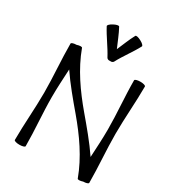

<svg xmlns="http://www.w3.org/2000/svg" viewBox="-254 -1222 1246 1381"><g transform="rotate(30 369.0 -531.5)"><path d="M417 -845C452 -912 500 -972 535 -1039C539 -1046 524 -1061 502 -1072C480 -1084 460 -1088 456 -1081C430 -1033 411 -982 389 -932C367 -982 348 -1033 322 -1081C318 -1088 298 -1084 276 -1072C254 -1061 239 -1046 243 -1039C278 -972 326 -912 361 -845C366 -836 377 -832 389 -834C401 -832 412 -836 417 -845ZM698 0C698 -133 685 -267 685 -400C685 -533 698 -667 698 -800C698 -808 678 -814 653 -814C628 -814 608 -808 608 -800C608 -667 622 -533 622 -400C622 -322 617 -244 613 -166C555 -252 479 -342 413 -420C312 -540 221 -668 167 -815C165 -822 145 -822 122 -814C100 -814 80 -808 80 -800C80 -667 93 -533 93 -400C93 -267 80 -133 80 0C80 8 100 14 125 14C150 14 170 8 170 0C170 -133 156 -267 156 -400C156 -478 161 -556 165 -634C223 -548 299 -458 365 -380C466 -260 557 -132 611 15C613 22 633 22 656 14C678 14 698 8 698 0Z"/></g></svg>

Font: Nupuram
Style: Regular
Weight: 400
Designer: Santhosh Thottingal (santhosh.thottingal@gmail.com)
Foundry: SMC
Version: Version 1.000